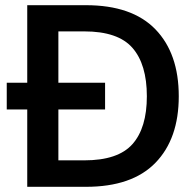

<svg xmlns="http://www.w3.org/2000/svg" viewBox="-20 -720 756 740"><path d="M6 -298V-401H85V-700H311Q489 -700 579 -607Q669 -514 669 -349Q669 -185 579 -92.5Q489 0 311 0H85V-298ZM305 -102Q435 -102 490.5 -164.5Q546 -227 546 -349Q546 -472 490.5 -535.5Q435 -599 305 -599H205V-401H385V-298H205V-102Z"/></svg>

Font: AWOL-DM SemiBold
Style: Regular
Weight: 600
Designer: Colophon Foundry, Jonny Pinhorn, Mikhail Sharanda
Foundry: Colophon Foundry
Version: Version 1.000;Glyphs 3.2.3 (3260)